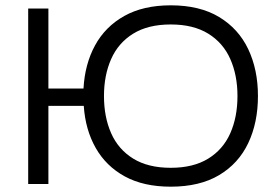

<svg xmlns="http://www.w3.org/2000/svg" viewBox="-20 -692 1036 722"><path d="M162 0H86V-660H162V-359H294Q299 -451 337.5 -521.5Q376 -592 447.5 -632Q519 -672 622 -672Q731 -672 804 -628Q877 -584 913.5 -507Q950 -430 950 -331Q950 -231 913.5 -154Q877 -77 804 -33.5Q731 10 622 10Q520 10 449.5 -28.5Q379 -67 340 -135.5Q301 -204 295 -294H162ZM622 -61Q707 -61 763 -95.5Q819 -130 846 -191Q873 -252 873 -331Q873 -409 846 -470Q819 -531 763 -565.5Q707 -600 622 -600Q537 -600 481 -565.5Q425 -531 398 -470Q371 -409 371 -331Q371 -252 398 -191Q425 -130 481 -95.5Q537 -61 622 -61Z"/></svg>

Font: Nata Sans
Style: Regular
Weight: 400
Designer: Daniel Uzquiano Cruz
Version: Version 1.001